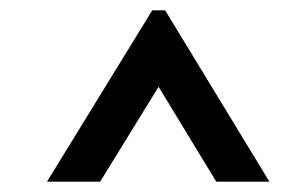

<svg xmlns="http://www.w3.org/2000/svg" viewBox="-20 -905 571 372"><path d="M502 -553H399L255 -790H320L174 -553H71L275 -885H300Z"/></svg>

Font: Narnoor
Style: Bold
Weight: 700
Designer: S. Sridhar Murthy
Foundry: SIL International
Version: Version 3.000